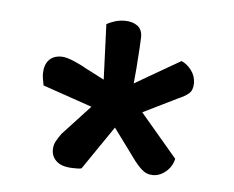

<svg xmlns="http://www.w3.org/2000/svg" viewBox="-33 -496 425 349"><g transform="rotate(5 179.5 -321.5)"><path d="M182 -459Q196 -459 205 -452.5Q214 -446 214 -432Q214 -429 213 -411.5Q212 -394 210.5 -375Q209 -356 208 -347L291 -395Q301 -391 309 -380.5Q317 -370 317 -357Q317 -344 310 -338Q303 -332 291 -327L228 -296L295 -217Q292 -203 281 -193.5Q270 -184 257 -184Q245 -184 236 -192.5Q227 -201 220 -211L181 -264L127 -185Q124 -184 121 -184Q118 -184 113 -184Q92 -184 82 -192.5Q72 -201 72 -214Q72 -223 76 -230Q80 -237 85 -244L135 -298L45 -329Q44 -334 43 -340Q42 -346 42 -350Q42 -366 50 -375Q58 -384 73 -384Q82 -384 97 -377.5Q112 -371 120 -366L153 -349L149 -450Q154 -453 163 -456Q172 -459 182 -459Z"/></g></svg>

Font: Baloo Bhaijaan 2
Style: Regular
Weight: 400
Designer: Sanskriti Dholi, Noopur Datye and Ek Type
Foundry: Ek Type
Version: Version 1.701